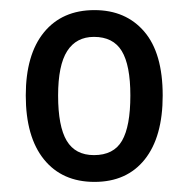

<svg xmlns="http://www.w3.org/2000/svg" viewBox="-20 -742 373 380"><path d="M302 -553Q302 -471 266.5 -426.5Q231 -382 167 -382Q103 -382 67 -426.5Q31 -471 31 -553Q31 -634 67 -678Q103 -722 167 -722Q229 -722 265.5 -679.5Q302 -637 302 -553ZM95 -553Q95 -492 112 -463.5Q129 -435 166 -435Q205 -435 221.5 -463.5Q238 -492 238 -553Q238 -613 221 -641Q204 -669 166 -669Q131 -669 113 -641Q95 -613 95 -553Z"/></svg>

Font: Noto Sans Malayalam Condensed
Style: Regular
Weight: 400
Width: 3
Designer: Jelle Bosma - Monotype Design Team
Foundry: Monotype Imaging Inc.
Version: Version 2.104; ttfautohint (v1.8.4.7-5d5b)